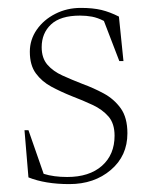

<svg xmlns="http://www.w3.org/2000/svg" viewBox="-20 -456 387 486"><path d="M184.5 -436Q215 -436 236.8 -430.8Q258.5 -425.5 281 -414L292.5 -301.5H282L243 -403Q227.5 -411 213 -413.8Q198.5 -416.5 182.5 -416.5Q133 -416.5 109.2 -394.2Q85.5 -372 85.5 -336.5Q85.5 -309 100 -292.2Q114.5 -275.5 138.2 -264.8Q162 -254 189 -243.5Q216.5 -233.5 242.5 -219.5Q268.5 -205.5 285.5 -182Q302.5 -158.5 302.5 -118.5Q302.5 -61.5 260.5 -25.8Q218.5 10 155.5 10Q94.5 10 52 -7L42 -126.5H52L90.5 -16Q116 -8 150 -8Q206 -8 238 -36.2Q270 -64.5 270 -112.5Q270 -143.5 254.5 -161.2Q239 -179 214.2 -190.5Q189.5 -202 162 -212.5Q134.5 -223.5 110.2 -236.5Q86 -249.5 70.8 -270.2Q55.5 -291 55.5 -325Q55.5 -355.5 73 -380.8Q90.5 -406 120 -421Q149.5 -436 184.5 -436Z"/></svg>

Font: Newsreader 16pt ExtraLight
Style: Regular
Weight: 275
Designer: Hugues Gentile
Foundry: Production Type
Version: Version 1.003; ttfautohint (v1.8.3)